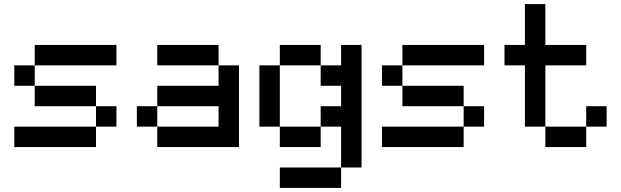

<svg xmlns="http://www.w3.org/2000/svg" viewBox="-20 -720 3040 940"><path d="M50 0V-100H450V-200H150V-300H50V-400H150V-500H550V-400H150V-300H450V-200H550V-100H450V0Z M650 -100V-200H750V-300H1050V-400H750V-500H1050V-400H1150V0H750V-100ZM750 -100H1050V-200H750Z M1350 200V100H1650V-100H1550V0H1350V-100H1250V-400H1350V-500H1550V-400H1650V-500H1750V100H1650V200ZM1350 -100H1550V-200H1650V-300H1550V-400H1350Z M1850 0V-100H2250V-200H1950V-300H1850V-400H1950V-500H2350V-400H1950V-300H2250V-200H2350V-100H2250V0Z M2450 -400V-500H2550V-700H2650V-500H2850V-400H2650V-100H2850V-200H2950V-100H2850V0H2650V-100H2550V-400Z"/></svg>

Font: Matrix Sans
Style: Regular
Weight: 400
Designer: Brad Neil
Version: Version 1.100